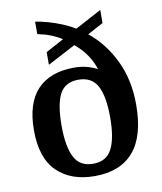

<svg xmlns="http://www.w3.org/2000/svg" viewBox="-86 -831 770 911"><g transform="rotate(-10 299.5 -376.0)"><path d="M298 10Q183 10 116.5 -55Q50 -120 50 -253Q50 -384 111.5 -449Q173 -514 289 -514Q322 -514 350.5 -506.5Q379 -499 400 -487Q390 -520 368.5 -553.5Q347 -587 309 -619L174 -548V-609L261 -656Q236 -672 208 -683Q180 -694 145 -701V-761Q172 -757 206 -747.5Q240 -738 273.5 -724Q307 -710 332 -694L459 -762V-699L383 -658Q457 -599 503 -505Q549 -411 549 -291Q549 -139 485 -64.5Q421 10 298 10ZM300 -49Q364 -49 390.5 -100.5Q417 -152 417 -252Q417 -354 390 -404Q363 -454 299 -454Q235 -454 209 -405Q183 -356 183 -252Q183 -152 209.5 -100.5Q236 -49 300 -49Z"/></g></svg>

Font: Noto Serif Vithkuqi SemiBold
Style: Regular
Weight: 600
Version: Version 1.005